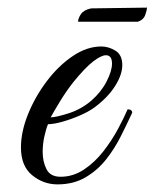

<svg xmlns="http://www.w3.org/2000/svg" viewBox="-20 -480 406 504"><path d="M131 4Q94 4 64.5 -20Q35 -44 35 -93Q35 -134 53.5 -180Q72 -226 102.5 -266.5Q133 -307 170.5 -332.5Q208 -358 246 -358Q265 -358 283 -347Q301 -336 301 -309Q301 -284 282 -254Q263 -224 228 -198Q213 -187 190 -177Q167 -167 144 -160.5Q121 -154 106 -154Q101 -142 96.5 -122Q92 -102 92 -81Q92 -56 102 -36Q112 -16 139 -16Q172 -16 200.5 -35Q229 -54 251.5 -83Q274 -112 290 -142Q306 -172 315 -193Q327 -193 327 -184Q314 -156 297.5 -123Q281 -90 258.5 -61.5Q236 -33 204.5 -14.5Q173 4 131 4ZM113 -172Q127 -172 160 -182.5Q193 -193 220 -216Q246 -239 260 -266.5Q274 -294 274 -313Q274 -335 258 -335Q246 -335 225 -319Q204 -303 173 -265Q154 -241 137 -213Q120 -185 113 -172ZM185 -423Q185 -432 192.5 -443Q200 -454 219 -458L366 -460Q366 -455 361.5 -441.5Q357 -428 342 -423Z"/></svg>

Font: Great Vibes
Style: Regular
Weight: 400
Designer: Robert E. Leuschke, Viktoriya Grabowska, Viviana Monsalve, Eben Sorkin
Foundry: Robert E. Leuschke
Version: Version 1.103; ttfautohint (v1.8.4.7-5d5b)